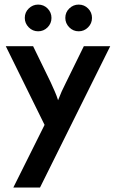

<svg xmlns="http://www.w3.org/2000/svg" viewBox="-20 -621 512 849"><path d="M38.9 208.3 177.1 -68.8 5.6 -416.7H126.4L204.2 -256.9Q213.9 -235.4 222.2 -216.7Q230.6 -197.9 236.8 -177.8Q244.4 -197.9 252.8 -216.7Q261.1 -235.4 272.2 -256.9L350.7 -416.7H467.4L156.9 208.3ZM148.6 -482.6Q124.3 -482.6 106.9 -500.3Q89.6 -518.1 89.6 -541.7Q89.6 -566.7 107.3 -583.7Q125 -600.7 148.6 -600.7Q173.6 -600.7 190.6 -583.3Q207.6 -566 207.6 -541.7Q207.6 -517.4 190.3 -500Q172.9 -482.6 148.6 -482.6ZM327.8 -482.6Q303.5 -482.6 286.1 -500.3Q268.8 -518.1 268.8 -541.7Q268.8 -566.7 286.5 -583.7Q304.2 -600.7 327.8 -600.7Q352.8 -600.7 369.8 -583.3Q386.8 -566 386.8 -541.7Q386.8 -517.4 369.4 -500Q352.1 -482.6 327.8 -482.6Z"/></svg>

Font: Afacad SemiBold
Style: Regular
Weight: 600
Designer: Kristian Moeller
Foundry: Dicotype
Version: Version 1.000